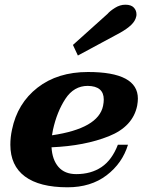

<svg xmlns="http://www.w3.org/2000/svg" viewBox="-20 -786 606 816"><path d="M311 -550 290 -595 437 -727Q447 -739 468.5 -752.5Q490 -766 513 -766Q537 -766 548.5 -754Q560 -742 560 -725Q560 -719 559 -716Q555 -697 538 -680.5Q521 -664 491 -647ZM199 -160Q202 -107 228.5 -76.5Q255 -46 304 -46Q367 -46 411.5 -76Q456 -106 481 -171H524Q500 -92 433 -41Q366 10 267 10Q148 10 86 -36Q24 -82 24 -171Q24 -203 31 -235Q54 -347 139.5 -413.5Q225 -480 354 -480Q566 -480 566 -367Q566 -354 563 -337Q545 -248 442.5 -207Q340 -166 199 -160ZM421 -363Q421 -420 353 -421Q294 -421 258 -366Q222 -311 205 -234Q203 -225 201 -211Q398 -240 418 -336Q421 -351 421 -363Z"/></svg>

Font: Taviraj
Style: Bold Italic
Weight: 700
Italic angle: -12°
Designer: Katatrad Team
Foundry: CadsonDemak
Version: Version 1.001